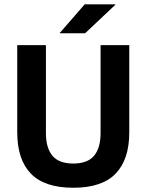

<svg xmlns="http://www.w3.org/2000/svg" viewBox="-20 -846 672 880"><path d="M316 14.5Q184 14.5 121.5 -50.2Q59 -115 59 -239.5V-639H190.5V-236.5Q190.5 -168 220.2 -132.2Q250 -96.5 316 -96.5Q381.5 -96.5 411.2 -132.2Q441 -168 441 -236.5V-639H572.5V-239.5Q572.5 -115 510 -50.2Q447.5 14.5 316 14.5ZM254 -695 368 -826H509V-824.5L370 -693.5H254Z"/></svg>

Font: Anek Malayalam Medium SemiBold
Style: Regular
Weight: 600
Version: Version 1.003